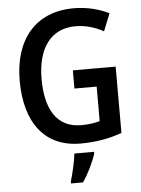

<svg xmlns="http://www.w3.org/2000/svg" viewBox="-62 -772 765 1041"><g transform="rotate(-5 321.0 -251.5)"><path d="M345 -389V-290H466V-102C438 -94 406 -89 364 -89C228 -89 172 -199 172 -356C172 -526 247 -626 379 -626C435 -626 487 -610 532 -585L570 -680C516 -707 450 -724 379 -724C168 -724 53 -579 53 -358C53 -133 155 10 352 10C437 10 508 -3 578 -28V-389ZM421 61H314C310 103 293 173 282 209V221H347C378 176 407 116 421 71Z"/></g></svg>

Font: Noto Sans UI SemiCondensed Medium
Style: Regular
Weight: 500
Width: 4
Designer: Monotype Design Team
Foundry: Monotype Imaging Inc.
Version: Version 1.901